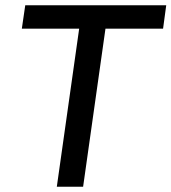

<svg xmlns="http://www.w3.org/2000/svg" viewBox="-20 -710 652 730"><path d="M600 -601H381L296 0H196L281 -601H63L76 -690H612Z"/></svg>

Font: Exo 2.0 Medium
Style: Italic
Weight: 500
Italic angle: -8°
Designer: Natanael Gama
Version: Version 1.001;PS 001.001;hotconv 1.0.70;makeotf.lib2.5.58329